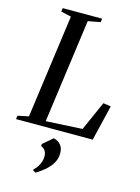

<svg xmlns="http://www.w3.org/2000/svg" viewBox="-161 -824 871 1196"><g transform="rotate(15 275.0 -226.0)"><path d="M-12.5 0 -9.5 -22.5 61 -37.5 152.5 -705 86.5 -720 89.5 -743H343.5L341 -720L261 -705L169.5 -35.5L404 -48L487.5 -236.5L537 -229L482 0ZM173 280.5V275Q188.5 261.5 198.5 245.5Q208.5 229.5 213.8 212.5Q219 195.5 219 179Q219 156.5 208.8 142Q198.5 127.5 182.5 122V108.5L245.5 54.5Q277 61.5 293 82.5Q309 103.5 308.5 136.5Q308.5 166 294.8 192.5Q281 219 254.8 243.5Q228.5 268 191 291Z"/></g></svg>

Font: Merriweather 120pt
Style: Italic
Weight: 400
Italic angle: -7.8°
Version: Version 2.101